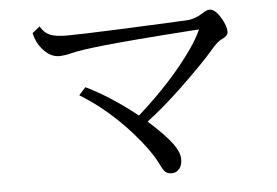

<svg xmlns="http://www.w3.org/2000/svg" viewBox="-47 -726 1094 758"><g transform="rotate(-5 500.0 -347.0)"><path d="M134.8 -654.8Q148.4 -629.4 171.9 -619.1Q194.8 -609.4 240.2 -609.4Q287.1 -609.4 479 -617.2L498 -618.2Q698.7 -627.4 710 -627.9Q713.4 -628.4 718.3 -628.4Q750 -630.4 781.2 -651.4Q797.4 -662.1 809.1 -662.1Q830.6 -662.1 853 -624.5Q872.1 -592.3 872.1 -568.4Q872.1 -553.2 847.2 -542Q830.1 -534.7 806.2 -506.3Q762.7 -454.6 661.1 -357.9Q589.8 -290.5 526.9 -243.2Q595.2 -181.6 621.1 -145.5Q646 -110.8 646 -83.5Q646 -62 636.2 -48.3Q624 -31.7 604.5 -31.7Q585 -31.7 576.2 -43Q568.4 -51.8 554.2 -81.1Q528.8 -130.9 466.8 -201.2Q374 -305.2 267.1 -370.1L293.9 -399.9Q389.2 -354 495.1 -270Q632.8 -392.6 716.3 -511.7Q744.6 -552.2 760.7 -587.9L735.4 -586.4Q492.7 -569.8 375 -557.1Q287.1 -547.4 253.9 -539.1Q222.2 -531.2 201.7 -531.2Q166 -531.2 135.3 -567.4Q112.8 -593.3 105 -630.9Z"/></g></svg>

Font: BIZ UDMincho
Style: Regular
Weight: 400
Monospace: yes
Designer: TypeBank Co., Ltd.
Foundry: Morisawa Inc.
Version: Version 1.06